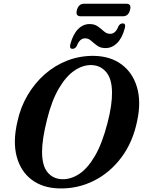

<svg xmlns="http://www.w3.org/2000/svg" viewBox="-20 -1018 782 1050"><path d="M494.5 -712.5Q585 -710.5 645.5 -665.2Q706 -620 729.2 -540.8Q752.5 -461.5 730.5 -358.5Q707 -241.5 644.5 -157.8Q582 -74 494 -29.8Q406 14.5 305 12.5Q214 10.5 153.5 -35Q93 -80.5 71.2 -162.2Q49.5 -244 75.5 -354Q92 -431 130.5 -496.8Q169 -562.5 224.5 -611.5Q280 -660.5 348.8 -687Q417.5 -713.5 494.5 -712.5ZM320 -38Q366.5 -36.5 412.2 -66Q458 -95.5 498.5 -164Q539 -232.5 568.5 -348Q581.5 -398.5 587.2 -439Q593 -479.5 592.5 -511Q592.5 -585 561.8 -622.5Q531 -660 482.5 -662Q435 -664 388.2 -632.8Q341.5 -601.5 302 -534.5Q262.5 -467.5 237 -363.5Q223 -308 216.5 -264.5Q210 -221 210 -188Q210 -112 240 -75.8Q270 -39.5 320 -38ZM557 -755Q529.5 -755 511.5 -768.2Q493.5 -781.5 478.5 -795Q463.5 -808.5 445.5 -808.5Q416 -808.5 400 -767Q391.5 -751 376.5 -751Q358 -751 365 -777.5Q379.5 -831 407 -858.8Q434.5 -886.5 470 -886.5Q497.5 -886.5 515.8 -873Q534 -859.5 549 -846.2Q564 -833 582.5 -833Q612 -833 627.5 -874Q636 -890 651 -890Q669.5 -890 662.5 -863.5Q648 -809.5 620.2 -782.2Q592.5 -755 557 -755ZM400.5 -963Q410 -997.5 439.5 -997.5H671Q700.5 -997.5 691 -963Q682 -929 652.5 -929H421Q391.5 -929 400.5 -963Z"/></svg>

Font: Fraunces 72pt Soft SemiBold
Style: Italic
Weight: 600
Italic angle: -16°
Version: Version 1.000;[b76b70a41]